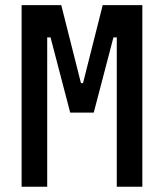

<svg xmlns="http://www.w3.org/2000/svg" viewBox="-20 -713 626 733"><path d="M62.5 0V-693.4H213.9L289.1 -395.5H296.9L372.1 -693.4H523.4V0H425.8V-570.3H413.1L337.9 -283.2H248L172.9 -570.3H160.2V0Z"/></svg>

Font: CaskaydiaMono NF
Style: Regular
Weight: 400
Designer: Aaron Bell
Foundry: Saja Typeworks
Version: Version 2111.001; ttfautohint (v1.8.4);Nerd Fonts 3.1.1